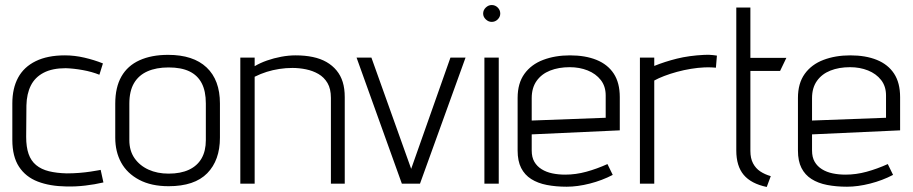

<svg xmlns="http://www.w3.org/2000/svg" viewBox="-20 -730 3627 763"><path d="M375 -433 389 -478Q354 -492 315 -501Q276 -510 238 -510Q169 -510 122 -487Q75 -464 52 -421.5Q29 -379 29 -319V-174Q29 -108 55.5 -67.5Q82 -27 130 -8.5Q178 10 243 11Q280 12 318.5 7.5Q357 3 391 -5L380 -55Q381 -55 370 -53Q359 -51 339.5 -48Q320 -45 295.5 -43Q271 -41 245 -41Q205 -42 174.5 -49.5Q144 -57 123.5 -74Q103 -91 93.5 -118.5Q84 -146 84 -186L85 -311Q86 -357 102.5 -390Q119 -423 153.5 -441Q188 -459 241 -459Q273 -458 309 -451.5Q345 -445 375 -433Z M854 -183V-319Q854 -412 801 -462Q748 -512 648 -512Q582 -512 534.5 -490.5Q487 -469 462.5 -426Q438 -383 438 -318V-183Q438 -127 461.5 -84Q485 -41 533 -15.5Q581 10 650 10Q753 10 803.5 -41.5Q854 -93 854 -183ZM798 -319V-173Q798 -130 781 -100.5Q764 -71 731 -55.5Q698 -40 650 -40Q605 -40 570 -56Q535 -72 514.5 -101.5Q494 -131 494 -173V-318Q494 -368 512.5 -399.5Q531 -431 566 -446.5Q601 -462 650 -462Q700 -462 732.5 -446.5Q765 -431 781.5 -399.5Q798 -368 798 -319Z M1295 -341V0H1350V-344Q1350 -378 1342 -404Q1334 -430 1317.5 -450Q1301 -470 1277.5 -483.5Q1254 -497 1223 -503.5Q1192 -510 1155 -510Q1127 -510 1097.5 -504.5Q1068 -499 1041 -489.5Q1014 -480 992 -467V-501H935V0H992V-425Q1016 -437 1040 -444.5Q1064 -452 1090 -456Q1116 -460 1142 -460Q1169 -460 1196 -454.5Q1223 -449 1245.5 -436Q1268 -423 1281.5 -400Q1295 -377 1295 -341Z M1397 -501 1577 0H1649L1830 -501H1770L1614 -59L1456 -501Z M1905 0H1962V-501H1905ZM1934 -710Q1921 -710 1910.5 -700Q1900 -690 1900 -676Q1900 -663 1910.5 -653Q1921 -643 1934 -643Q1948 -643 1958 -653Q1968 -663 1968 -676Q1968 -690 1958 -700Q1948 -710 1934 -710Z M2093 -132V-196L2443 -212V-344Q2443 -401 2419 -437.5Q2395 -474 2350.5 -492Q2306 -510 2245 -510Q2186 -510 2138.5 -492Q2091 -474 2064 -436.5Q2037 -399 2037 -341V-132Q2037 -90 2051 -62.5Q2065 -35 2091 -18.5Q2117 -2 2153 5Q2189 12 2232 12Q2275 12 2324 -0.5Q2373 -13 2415 -35L2394 -78Q2352 -59 2310 -47.5Q2268 -36 2226 -36Q2199 -36 2175 -41Q2151 -46 2132.5 -57.5Q2114 -69 2103.5 -87Q2093 -105 2093 -132ZM2387 -351V-262L2093 -251V-340Q2093 -381 2112.5 -408.5Q2132 -436 2166 -449.5Q2200 -463 2244 -463Q2283 -463 2315.5 -450Q2348 -437 2367.5 -412Q2387 -387 2387 -351Z M2825 -461 2829 -509Q2829 -509 2814 -511Q2799 -513 2779 -512Q2718 -509 2670 -497Q2622 -485 2580 -468V-501H2523V0H2580V-410Q2596 -419 2619.5 -428Q2643 -437 2670.5 -444.5Q2698 -452 2726 -456.5Q2754 -461 2777 -462Q2796 -463 2810.5 -462Q2825 -461 2825 -461Z M2962 -130V-448H3080L3105 -500H2962V-700H2906V-132Q2906 -70 2935.5 -35Q2965 0 3027 13L3043 -30Q3019 -37 3001 -49Q2983 -61 2972.5 -81Q2962 -101 2962 -130Z M3207 -132V-196L3557 -212V-344Q3557 -401 3533 -437.5Q3509 -474 3464.5 -492Q3420 -510 3359 -510Q3300 -510 3252.5 -492Q3205 -474 3178 -436.5Q3151 -399 3151 -341V-132Q3151 -90 3165 -62.5Q3179 -35 3205 -18.5Q3231 -2 3267 5Q3303 12 3346 12Q3389 12 3438 -0.5Q3487 -13 3529 -35L3508 -78Q3466 -59 3424 -47.5Q3382 -36 3340 -36Q3313 -36 3289 -41Q3265 -46 3246.5 -57.5Q3228 -69 3217.5 -87Q3207 -105 3207 -132ZM3501 -351V-262L3207 -251V-340Q3207 -381 3226.5 -408.5Q3246 -436 3280 -449.5Q3314 -463 3358 -463Q3397 -463 3429.5 -450Q3462 -437 3481.5 -412Q3501 -387 3501 -351Z"/></svg>

Font: AdventPro_ExpandedRegular
Style: ExpandedRegular
Weight: 400
Width: 7
Designer: VivaRado, Andreas Kalpakidis
Foundry: VivaRado, Andreas Kalpakidis
Version: Version 3.000